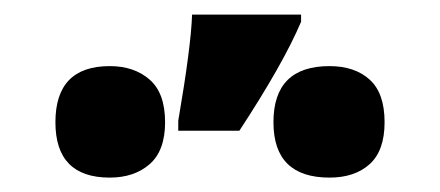

<svg xmlns="http://www.w3.org/2000/svg" viewBox="-20 -858 605 264"><path d="M225.1 -691.9Q242.7 -794.4 244.1 -837.9H394V-828.1Q369.6 -770.5 309.1 -678.2H225.1ZM56.2 -689.9Q56.2 -767.1 130.9 -767.1Q164.6 -767.1 185.8 -748.5Q207 -730 207 -689.9Q207 -650.9 185.8 -632.3Q164.6 -613.8 130.9 -613.8Q56.2 -613.8 56.2 -689.9ZM356 -689.9Q356 -767.1 433.1 -767.1Q467.8 -767.1 488.3 -748.5Q508.8 -730 508.8 -689.9Q508.8 -650.9 488.3 -632.3Q467.8 -613.8 433.1 -613.8Q356 -613.8 356 -689.9Z"/></svg>

Font: OpenSansExtrabold
Style: Regular
Weight: 800
Foundry: Ascender Corporation
Version: Version 1.10